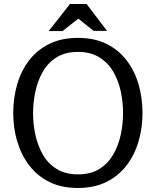

<svg xmlns="http://www.w3.org/2000/svg" viewBox="-20 -927 777 958"><path d="M368 11Q287 11 226.5 -19Q166 -49 126 -101.5Q86 -154 66 -221Q46 -288 46 -363Q46 -438 65.5 -505.5Q85 -573 125 -625.5Q165 -678 226 -708Q287 -738 369 -738Q451 -738 511.5 -708Q572 -678 612 -625.5Q652 -573 671.5 -505.5Q691 -438 691 -363Q691 -288 671 -220.5Q651 -153 611 -101Q571 -49 510.5 -19Q450 11 368 11ZM369 -57Q433 -57 476 -84Q519 -111 545 -156Q571 -201 582.5 -255Q594 -309 594 -363Q594 -417 582.5 -471Q571 -525 545 -569.5Q519 -614 475.5 -641Q432 -668 369 -668Q306 -668 262.5 -641Q219 -614 193.5 -569Q168 -524 156.5 -470Q145 -416 145 -362Q145 -308 156.5 -254.5Q168 -201 193.5 -156Q219 -111 262.5 -84Q306 -57 369 -57ZM371 -834 292 -772H223L329 -907H412L514 -773H447Z"/></svg>

Font: Rosario Light Light
Style: Regular
Weight: 300
Version: Version 1.101; ttfautohint (v1.8.1.43-b0c9)